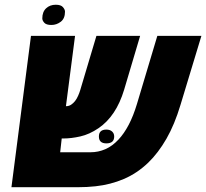

<svg xmlns="http://www.w3.org/2000/svg" viewBox="-20 -782 861 802"><path d="M27.8 0 109.4 -632.3H293.5L255.4 -338.4Q267.6 -338.4 276.9 -344.5Q286.1 -350.6 293.5 -359.9Q301.3 -370.1 306.6 -382.6Q312 -395 314.9 -404.8L382.8 -632.3H565.4L498.5 -407.2Q465.3 -296.9 391.6 -246.6Q353.5 -220.7 315.7 -212.2Q277.8 -203.6 245.6 -203.6H237.8L231.4 -146H358.4Q390.6 -146 420.2 -158.9Q449.7 -171.9 475.1 -199.2Q498 -223.6 517.6 -260.7Q537.1 -297.9 552.2 -348.1L637.2 -632.3H821.3L733.9 -343.8Q709.5 -262.2 675.3 -202.6Q641.1 -143.1 599.1 -102.5Q552.7 -58.1 497.3 -34.4Q441.9 -10.7 378.9 -3.9Q361.8 -2 343.3 -1Q324.7 0 305.2 0ZM424.3 -183.1Q393.1 -183.1 393.1 -211.9Q393.1 -240.7 424.3 -240.7Q439.5 -240.7 448.2 -232.7Q457 -224.6 457 -211.9Q457 -183.1 424.3 -183.1ZM194.8 -677.7Q173.3 -677.7 165 -687Q156.7 -696.3 156.7 -705.1Q156.7 -732.4 172.6 -747.3Q188.5 -762.2 212.9 -762.2Q234.4 -762.2 242.9 -752.2Q251.5 -742.2 251.5 -733.4Q251.5 -704.6 233.9 -691.2Q216.3 -677.7 194.8 -677.7Z"/></svg>

Font: Open Sans ExtraBold
Style: Italic
Weight: 800
Italic angle: -12°
Designer: Monotype Design Team
Foundry: Monotype Imaging Inc.
Version: Version 3.000; ttfautohint (v1.8.4)